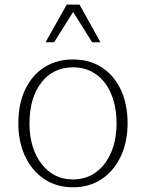

<svg xmlns="http://www.w3.org/2000/svg" viewBox="-20 -793 625 823"><path d="M293 9.8Q222.2 9.8 169.4 -25.6Q116.7 -61 87.6 -123Q58.6 -185.1 58.6 -264.2Q58.6 -347.2 87.6 -408.7Q116.7 -470.2 169.4 -504.2Q222.2 -538.1 293 -538.1Q363.8 -538.1 416.3 -504.2Q468.8 -470.2 497.8 -408.7Q526.9 -347.2 526.9 -264.2Q526.9 -185.1 497.8 -123Q468.8 -61 416.3 -25.6Q363.8 9.8 293 9.8ZM293 -23.9Q349.6 -23.9 391.6 -54.9Q433.6 -85.9 456.5 -140.1Q479.5 -194.3 479.5 -262.7Q479.5 -335.9 456.5 -390.4Q433.6 -444.8 391.6 -474.6Q349.6 -504.4 293 -504.4Q207.5 -504.4 157 -438.7Q106.4 -373 106.4 -263.2Q106.4 -194.3 129.4 -140.1Q152.3 -85.9 194.3 -54.9Q236.3 -23.9 293 -23.9ZM175.3 -611.8 266.1 -773.4H320.8L410.6 -611.8H375L293.5 -741.7L211.9 -611.8Z"/></svg>

Font: Comme Thin
Style: Regular
Weight: 250
Version: Version 1.000;gftools[0.9.27]